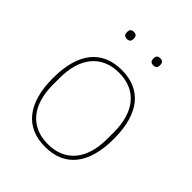

<svg xmlns="http://www.w3.org/2000/svg" viewBox="-198 -807 936 936"><g transform="rotate(45 270.0 -339.5)"><path d="M270 12C137 12 60 -77 60 -253C60 -429 137 -518 270 -518C403 -518 480 -429 480 -253C480 -77 403 12 270 12ZM270 -7C391 -7 457 -92 457 -229V-277C457 -414 391 -499 270 -499C149 -499 83 -414 83 -277V-229C83 -92 149 -7 270 -7ZM180 -642C163 -642 157 -652 157 -663V-670C157 -681 163 -691 180 -691C197 -691 203 -681 203 -670V-663C203 -652 197 -642 180 -642ZM362 -642C345 -642 339 -652 339 -663V-670C339 -681 345 -691 362 -691C379 -691 385 -681 385 -670V-663C385 -652 379 -642 362 -642Z"/></g></svg>

Font: Plexus Sans Thin
Style: Regular
Weight: 250
Version: Version 2.001;PS 002.001;hotconv 1.0.70;makeotf.lib2.5.58329